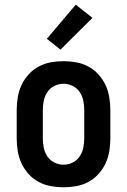

<svg xmlns="http://www.w3.org/2000/svg" viewBox="-20 -788 540 816"><path d="M250 8Q223 8 195.5 3Q168 -2 144 -15Q120 -28 101.5 -48.5Q83 -69 71.5 -93.5Q60 -118 55.5 -145.5Q51 -173 51 -200V-320Q51 -347 55.5 -374.5Q60 -402 71.5 -426.5Q83 -451 101.5 -471.5Q120 -492 144 -505Q168 -518 195.5 -523Q223 -528 250 -528Q277 -528 304.5 -523Q332 -518 356 -505Q380 -492 398.5 -471.5Q417 -451 428.5 -426.5Q440 -402 444.5 -374.5Q449 -347 449 -320V-200Q449 -173 444.5 -145.5Q440 -118 428.5 -93.5Q417 -69 398.5 -48.5Q380 -28 356 -15Q332 -2 304.5 3Q277 8 250 8ZM250 -88Q270 -88 288.5 -97Q307 -106 318.5 -123Q330 -140 334 -160Q338 -180 338 -200V-320Q338 -340 334 -360Q330 -380 318.5 -397Q307 -414 288.5 -423Q270 -432 250 -432Q230 -432 211.5 -423Q193 -414 181.5 -397Q170 -380 166 -360Q162 -340 162 -320V-200Q162 -180 166 -160Q170 -140 181.5 -123Q193 -106 211.5 -97Q230 -88 250 -88ZM237 -577 179 -623 302 -768 373 -712Z"/></svg>

Font: Iosevka Curly
Style: Bold
Weight: 700
Monospace: yes
Designer: Belleve Invis
Foundry: Belleve Invis
Version: Version 22.1.2; ttfautohint (v1.8.4)